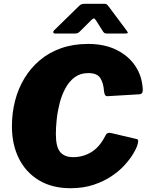

<svg xmlns="http://www.w3.org/2000/svg" viewBox="-20 -984 777 1014"><path d="M445 -752Q532 -752 595.5 -720.5Q659 -689 695 -635Q731 -581 734 -511Q735 -487 716 -486L547 -476Q531 -475 529 -506Q526 -546 509.5 -572Q493 -598 446 -598Q404 -598 374.5 -576Q345 -554 325.5 -518Q306 -482 295 -439Q284 -396 279.5 -353.5Q275 -311 275 -276Q275 -208 298 -181Q321 -154 366 -154Q419 -154 463 -181Q507 -208 538 -270Q546 -287 569 -281L704 -249Q716 -246 703 -210Q698 -196 682 -169.5Q666 -143 638 -112Q610 -81 569 -53.5Q528 -26 474 -8Q420 10 352 10Q255 10 185.5 -32Q116 -74 79.5 -147.5Q43 -221 43 -317Q43 -387 59.5 -451.5Q76 -516 109 -570.5Q142 -625 190.5 -666Q239 -707 303 -729.5Q367 -752 445 -752ZM522 -821 488 -875Q481 -886 476 -886.5Q471 -887 460 -876L402 -818Q395 -811 389.5 -809Q384 -807 374 -807H271Q262 -807 261.5 -813.5Q261 -820 267 -825L398 -953Q406 -961 414 -962.5Q422 -964 436 -964H531Q542 -964 547 -958Q552 -952 556 -947L650 -821Q657 -811 654 -809Q651 -807 640 -807H544Q535 -807 530.5 -810.5Q526 -814 522 -821Z"/></svg>

Font: Libre Franklin Black
Style: Italic
Weight: 900
Italic angle: -8°
Designer: Pablo Impallari, Rodrigo Fuenzalida, Nhung Nguyen
Foundry: Impallari Type
Version: Version 3.000